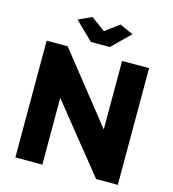

<svg xmlns="http://www.w3.org/2000/svg" viewBox="-130 -1021 1019 1128"><g transform="rotate(15 379.5 -457.0)"><path d="M321 -770H436L545 -877L463 -914L378 -851L293 -914L211 -877ZM691 0V-710H527V-293L196 -710H68V0H232V-406L559 0Z"/></g></svg>

Font: RT Raleway ExtraBold
Style: Regular
Weight: 400
Designer: Matt McInerney, Pablo Impallari, Rodrigo Fuenzalida — Edited by Milan Moffatt in April 2016
Foundry: Matt McInerney, Pablo Impallari, Rodrigo Fuenzalida — Edited by Milan Moffatt in April 2016
Version: Version 3.001